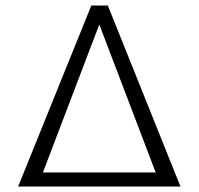

<svg xmlns="http://www.w3.org/2000/svg" viewBox="-20 -678 722 698"><path d="M636 0H46L312 -658H372ZM546 -51 341 -589 136 -51Z"/></svg>

Font: Isabella Sans
Style: Regular
Weight: 400
Designer: Original fonts by Christian Thalmann (Catharsis Fonts), Modifications by Cristiano Sobral
Version: Version 0.002;July 12, 2020;FontCreator 13.0.0.2655 64-bit; 